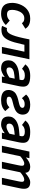

<svg xmlns="http://www.w3.org/2000/svg" viewBox="1476 -2044 582 3575"><g transform="rotate(90 1767.5 -256.0)"><path d="M444.8 -73.2Q425.8 -52.2 402.3 -35.9Q378.9 -19.5 352.1 -8.1Q325.2 3.4 295.9 9.3Q266.6 15.1 235.8 15.1Q180.7 15.1 142.1 1.5Q103.5 -12.2 79.3 -38.8Q55.2 -65.4 44.2 -104.7Q33.2 -144 33.2 -194.8Q33.2 -223.1 39.6 -258.8Q45.9 -294.4 59.8 -331.3Q73.7 -368.2 96.2 -403.3Q118.7 -438.5 150.9 -465.8Q183.1 -493.2 226.1 -510Q269 -526.9 324.2 -526.9Q360.8 -526.9 389.9 -521.2Q418.9 -515.6 442.1 -504.4Q465.3 -493.2 482.9 -476.3Q500.5 -459.5 514.2 -437L410.2 -372.1Q396.5 -395 375.2 -406Q354 -417 317.9 -417Q289.1 -417 266.6 -405.8Q244.1 -394.5 226.8 -376Q209.5 -357.4 197.5 -333.5Q185.5 -309.6 177.7 -284.7Q169.9 -259.8 166.5 -235.4Q163.1 -210.9 163.1 -191.9Q163.1 -169.4 166.7 -151.4Q170.4 -133.3 180.2 -120.8Q189.9 -108.4 206.5 -101.8Q223.1 -95.2 249 -95.2Q282.2 -95.2 310.8 -108.4Q339.4 -121.6 362.8 -146Z M813 -418.9 801.8 -369.1Q784.7 -291.5 767.8 -233.4Q751 -175.3 732.2 -133.3Q713.4 -91.3 692.6 -64Q671.9 -36.6 647 -20.3Q622.1 -3.9 592.8 2.4Q563.5 8.8 527.8 8.8Q519.5 8.8 510 7.6Q500.5 6.3 491.5 4.6Q482.4 2.9 474.6 0.7Q466.8 -1.5 461.9 -3.9L502 -95.2Q508.8 -92.8 516.1 -91.8Q523.4 -90.8 527.8 -90.8Q552.7 -90.8 574 -106Q595.2 -121.1 614.7 -157.5Q634.3 -193.8 652.8 -254.4Q671.4 -314.9 690.9 -405.8L712.9 -512.2H1083L974.6 0H853L941.9 -418.9Z M1403.8 0 1415 -53.2Q1374 -22.5 1332.5 -3.7Q1291 15.1 1257.8 15.1Q1176.8 15.1 1139.9 -20Q1103 -55.2 1103 -125Q1103 -169.9 1123.3 -204.3Q1143.6 -238.8 1178.2 -262.7Q1212.9 -286.6 1258.5 -300.5Q1304.2 -314.5 1355 -318.8L1463.9 -329.1L1467.8 -352.1Q1468.8 -357.9 1469.7 -363.3Q1470.7 -368.7 1470.7 -374Q1470.7 -403.3 1448 -415Q1425.3 -426.8 1383.8 -426.8Q1337.4 -426.8 1308.1 -411.6Q1278.8 -396.5 1260.7 -374L1177.7 -437Q1191.4 -455.1 1210 -471.4Q1228.5 -487.8 1254.2 -500.2Q1279.8 -512.7 1313.5 -519.8Q1347.2 -526.9 1391.6 -526.9Q1447.3 -526.9 1485.6 -518.3Q1523.9 -509.8 1547.9 -493.4Q1571.8 -477.1 1582.3 -453.1Q1592.8 -429.2 1592.8 -397.9Q1592.8 -381.3 1590.8 -361.6Q1588.9 -341.8 1585 -323.2L1516.6 0ZM1443.8 -237.8 1379.9 -231.9Q1348.1 -229 1321.8 -222.7Q1295.4 -216.3 1275.9 -205.1Q1256.3 -193.8 1245.6 -177Q1234.9 -160.2 1234.9 -136.2Q1234.9 -120.6 1239 -110.8Q1243.2 -101.1 1250.7 -95.2Q1258.3 -89.4 1269 -87.2Q1279.8 -85 1293 -85Q1304.7 -85 1319.6 -88.6Q1334.5 -92.3 1351.3 -99.4Q1368.2 -106.4 1386.2 -116.7Q1404.3 -127 1422.9 -140.1Z M1654.8 -125Q1654.8 -134.8 1656.5 -147.9Q1658.2 -161.1 1662.6 -175.5Q1667 -189.9 1674.6 -204.6Q1682.1 -219.2 1693.8 -231.9Q1709.5 -249.5 1730.2 -262.2Q1751 -274.9 1776.1 -284.4Q1801.3 -293.9 1830.1 -301.3Q1858.9 -308.6 1890.6 -315.9Q1908.2 -320.3 1921.1 -324Q1934.1 -327.6 1943.8 -331.5Q1953.6 -335.4 1960.4 -339.6Q1967.3 -343.8 1972.7 -348.1Q1979 -353.5 1983.4 -363.3Q1987.8 -373 1987.8 -381.8Q1987.8 -401.9 1970.7 -412.8Q1953.6 -423.8 1918.9 -423.8Q1881.8 -423.8 1856.2 -411.1Q1830.6 -398.4 1807.6 -372.1L1739.7 -450.2Q1772 -488.3 1819.8 -507.6Q1867.7 -526.9 1925.8 -526.9Q1976.6 -526.9 2012.5 -516.8Q2048.3 -506.8 2070.8 -488.5Q2093.3 -470.2 2103.5 -444.1Q2113.8 -418 2113.8 -386.2Q2113.8 -380.4 2112.8 -370.4Q2111.8 -360.4 2108.9 -348.4Q2106 -336.4 2100.8 -323.7Q2095.7 -311 2087.9 -299.8Q2062 -263.2 2012.2 -241.2Q1962.4 -219.2 1893.6 -204.1Q1860.4 -196.3 1839.6 -189.7Q1818.8 -183.1 1804.7 -173.8Q1791 -165.5 1785.4 -154.5Q1779.8 -143.6 1779.8 -132.8Q1779.8 -107.9 1799.1 -97.9Q1818.4 -87.9 1854.5 -87.9Q1888.7 -87.9 1918.5 -98.6Q1948.2 -109.4 1977.5 -140.1L2047.9 -63Q2013.2 -23.9 1961.7 -4.4Q1910.2 15.1 1844.7 15.1Q1802.7 15.1 1767.8 7.8Q1732.9 0.5 1707.8 -15.9Q1682.6 -32.2 1668.7 -59.1Q1654.8 -85.9 1654.8 -125Z M2449.7 0 2460.9 -53.2Q2419.9 -22.5 2378.4 -3.7Q2336.9 15.1 2303.7 15.1Q2222.7 15.1 2185.8 -20Q2148.9 -55.2 2148.9 -125Q2148.9 -169.9 2169.2 -204.3Q2189.5 -238.8 2224.1 -262.7Q2258.8 -286.6 2304.4 -300.5Q2350.1 -314.5 2400.9 -318.8L2509.8 -329.1L2513.7 -352.1Q2514.6 -357.9 2515.6 -363.3Q2516.6 -368.7 2516.6 -374Q2516.6 -403.3 2493.9 -415Q2471.2 -426.8 2429.7 -426.8Q2383.3 -426.8 2354 -411.6Q2324.7 -396.5 2306.6 -374L2223.6 -437Q2237.3 -455.1 2255.9 -471.4Q2274.4 -487.8 2300 -500.2Q2325.7 -512.7 2359.4 -519.8Q2393.1 -526.9 2437.5 -526.9Q2493.2 -526.9 2531.5 -518.3Q2569.8 -509.8 2593.8 -493.4Q2617.7 -477.1 2628.2 -453.1Q2638.7 -429.2 2638.7 -397.9Q2638.7 -381.3 2636.7 -361.6Q2634.8 -341.8 2630.9 -323.2L2562.5 0ZM2489.7 -237.8 2425.8 -231.9Q2394 -229 2367.7 -222.7Q2341.3 -216.3 2321.8 -205.1Q2302.2 -193.8 2291.5 -177Q2280.8 -160.2 2280.8 -136.2Q2280.8 -120.6 2284.9 -110.8Q2289.1 -101.1 2296.6 -95.2Q2304.2 -89.4 2314.9 -87.2Q2325.7 -85 2338.9 -85Q2350.6 -85 2365.5 -88.6Q2380.4 -92.3 2397.2 -99.4Q2414.1 -106.4 2432.1 -116.7Q2450.2 -127 2468.8 -140.1Z M3290.5 0 3354.5 -301.8Q3359.9 -326.7 3362.3 -344.5Q3364.7 -362.3 3364.7 -375Q3364.7 -397 3353.5 -406.5Q3342.3 -416 3322.8 -416Q3308.6 -416 3292 -410.2Q3275.4 -404.3 3257.8 -394.3Q3240.2 -384.3 3222.4 -370.6Q3204.6 -356.9 3187.5 -341.8L3115.7 0H2991.7L3055.7 -301.8Q3061 -326.7 3063.5 -344Q3065.9 -361.3 3065.9 -368.2Q3065.9 -379.4 3064.5 -388.2Q3063 -397 3058.6 -403.3Q3054.2 -409.7 3045.9 -412.8Q3037.6 -416 3023.9 -416Q3008.3 -416 2991 -409.4Q2973.6 -402.8 2955.6 -392.3Q2937.5 -381.8 2920.4 -368.7Q2903.3 -355.5 2888.7 -341.8L2816.9 0H2693.8L2801.8 -512.2H2924.8L2910.6 -445.8Q2953.1 -484.4 2995.4 -505.6Q3037.6 -526.9 3079.6 -526.9Q3134.3 -526.9 3164.3 -504.4Q3194.3 -481.9 3196.8 -435.1Q3223.1 -457 3246.6 -474.1Q3270 -491.2 3291.5 -502.9Q3313 -514.6 3333.3 -520.8Q3353.5 -526.9 3373.5 -526.9Q3408.7 -526.9 3431.9 -518.3Q3455.1 -509.8 3469 -494.4Q3482.9 -479 3488.8 -458Q3494.6 -437 3494.6 -412.1Q3494.6 -394 3492.4 -373.8Q3490.2 -353.5 3484.9 -331.1L3414.6 0Z"/></g></svg>

Font: Clear Sans
Style: Bold Italic
Weight: 700
Italic angle: -12°
Foundry: Intel Corporation
Version: Version 1.00